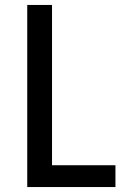

<svg xmlns="http://www.w3.org/2000/svg" viewBox="-20 -755 540 775"><path d="M90 0V-735H190V-88H446V0Z"/></svg>

Font: Iosevka Semibold
Style: Regular
Weight: 600
Monospace: yes
Designer: Belleve Invis
Foundry: Belleve Invis
Version: Version 33.2.3; ttfautohint (v1.8.4)